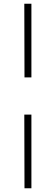

<svg xmlns="http://www.w3.org/2000/svg" viewBox="-20 -846 298 1027"><path d="M111 -432 110 -826H148V-432ZM111 161 110 -233H148V161Z"/></svg>

Font: Public Sans VF
Style: Regular
Weight: 400
Designer: Pablo Impallari, Rodrigo Fuenzalida (Modified by Dan O. Williams and USWDS)
Version: Version 1.003